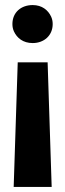

<svg xmlns="http://www.w3.org/2000/svg" viewBox="-20 -558 257 758"><path d="M29 -463C29 -452 31 -443 35 -434C47 -408 71 -388 109 -388C154 -388 188 -418 188 -463C188 -474 186 -483 182 -492C170 -518 146 -538 109 -538C63 -538 29 -509 29 -463ZM34 180H184L168 -312H50Z"/></svg>

Font: Asimov Pro
Style: Bd
Weight: 700
Designer: Google
Version: Version 2.000980; 2014